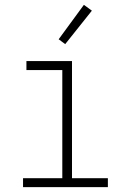

<svg xmlns="http://www.w3.org/2000/svg" viewBox="-20 -772 540 792"><path d="M425 0H75V-37H237V-483H89V-520H277V-37H425ZM249 -590 222 -610 326 -752 359 -728Z"/></svg>

Font: Iosevka Term Curly Extralight
Style: Regular
Weight: 200
Designer: Belleve Invis
Foundry: Belleve Invis
Version: Version 32.3.0